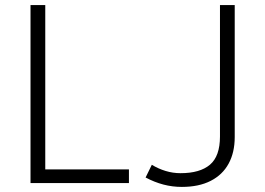

<svg xmlns="http://www.w3.org/2000/svg" viewBox="-20 -720 1042 755"><path d="M100 0V-700H158V-54H487V0ZM695 15Q658 15 622.8 5.8Q587.5 -3.5 552.5 -22L577 -72Q602.5 -56.5 631 -47.8Q659.5 -39 690 -39Q766.5 -39 805.8 -72.5Q845 -106 845 -183V-700H903V-181Q903 -120.5 879 -76.5Q855 -32.5 808.5 -8.8Q762 15 695 15Z"/></svg>

Font: Geologica Cursive Thin
Style: Regular
Weight: 250
Designer: Sindre Bremnes, Frode Helland
Foundry: Monokrom Skriftforlag AS
Version: Version 1.010;gftools[0.9.28]